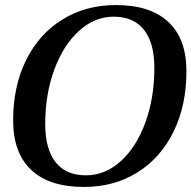

<svg xmlns="http://www.w3.org/2000/svg" viewBox="-20 -730 758 760"><path d="M32 -253Q32 -388 83 -491.5Q134 -595 226.5 -652.5Q319 -710 439 -710Q575 -710 646.5 -643Q718 -576 718 -448Q718 -313 667 -209Q616 -105 524 -47.5Q432 10 312 10Q175 10 103.5 -57.5Q32 -125 32 -253ZM591 -461Q591 -560 550 -612Q509 -664 430 -664Q355 -664 293 -608Q231 -552 195 -454.5Q159 -357 159 -239Q159 -140 200 -88Q241 -36 320 -36Q396 -36 458 -92Q520 -148 555.5 -245.5Q591 -343 591 -461Z"/></svg>

Font: Fahkwang Medium
Style: Italic
Weight: 500
Italic angle: -10°
Version: Version 1.000; ttfautohint (v1.6)